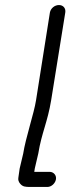

<svg xmlns="http://www.w3.org/2000/svg" viewBox="-20 -721 290 762"><path d="M202 -9C205 -25 193 -39 177 -39H116L118 -52C119 -56 120 -60 121 -65L132 -112C145 -193 169 -237 183 -323L239 -671C242 -688 231 -701 214 -701C197 -701 181 -688 178 -671L123 -323C115 -271 82 -175 72 -111L58 -52L53 -17C51 -7 54 1 60 8C70 20 80 21 100 21H168C184 21 199 7 202 -9Z"/></svg>

Font: Squarish
Style: It
Weight: 400
Foundry: Cannot Into Space Fonts
Version: Version 0.272